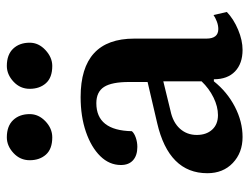

<svg xmlns="http://www.w3.org/2000/svg" viewBox="-104 -614 730 562"><g transform="rotate(-90 261.0 -333.0)"><path d="M141 12Q95 12 65 -16.5Q35 -45 35 -91Q35 -204 182 -238L302 -266V-320Q302 -371 287.5 -393.5Q273 -416 240 -416Q160 -416 158 -312Q152 -305 139 -300.5Q126 -296 112 -296Q87 -296 73 -308.5Q59 -321 59 -344Q59 -378 85 -404.5Q111 -431 156 -446.5Q201 -462 258 -462Q429 -462 429 -305V-94Q429 -59 457 -59Q468 -59 479.5 -63.5Q491 -68 498 -73L507 -34Q486 -14 455 -1Q424 12 396 12Q356 12 333 -10Q310 -32 310 -72H304Q273 -33 229.5 -10.5Q186 12 141 12ZM205 -60Q230 -60 256.5 -73Q283 -86 304 -108V-220L218 -199Q184 -192 165.5 -171.5Q147 -151 147 -122Q147 -94 162.5 -77Q178 -60 205 -60ZM349 -545Q315 -545 298.5 -563.5Q282 -582 282 -611Q282 -639 303 -658.5Q324 -678 349 -678Q382 -678 399.5 -659.5Q417 -641 417 -611Q417 -585 395.5 -565Q374 -545 349 -545ZM140 -545Q106 -545 89.5 -563.5Q73 -582 73 -611Q73 -639 94 -658.5Q115 -678 140 -678Q173 -678 190.5 -659.5Q208 -641 208 -611Q208 -585 187 -565Q166 -545 140 -545Z"/></g></svg>

Font: Petrona
Style: Bold
Weight: 700
Designer: Ringo R. Seeber
Foundry: Ringo R. Seeber
Version: Version 2.001; ttfautohint (v1.8.3)